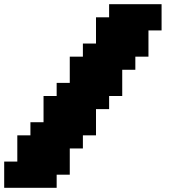

<svg xmlns="http://www.w3.org/2000/svg" viewBox="-20 -895 915 915"><path d="M0 0H250V-62.5H312.5V-187.5H375V-250H437.5V-375H500V-437.5H562.5V-562.5H625V-625H687.5V-750H750V-875H500V-812.5H437.5V-687.5H375V-625H312.5V-500H250V-437.5H187.5V-312.5H125V-250H62.5V-125H0Z"/></svg>

Font: Faithful 32x
Style: Bold
Weight: 400
Foundry: Faithful Resource Pack
Version: Version 1.0; January 27, 2023